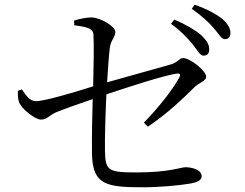

<svg xmlns="http://www.w3.org/2000/svg" viewBox="-20 -811 1040 814"><path d="M843 -575C859 -575 867 -585 867 -602C867 -621 858 -638 833 -662C807 -684 769 -707 719 -728L705 -710C748 -679 776 -648 797 -623C817 -598 828 -575 843 -575ZM933 -645C948 -645 957 -654 957 -671C957 -691 946 -711 920 -733C895 -752 857 -773 805 -791L793 -774C838 -741 864 -718 885 -693C907 -669 918 -645 933 -645ZM590 -291 607 -274C688 -328 760 -397 802 -439C824 -462 854 -466 854 -486C854 -511 786 -565 756 -565C741 -565 734 -547 705 -538L434 -462C438 -526 442 -582 446 -611C450 -641 469 -653 469 -676C469 -699 405 -737 368 -737C348 -737 321 -732 294 -724L295 -704C344 -697 374 -692 376 -666C379 -626 377 -526 375 -445C307 -423 169 -382 133 -382C108 -382 92 -403 73 -432L56 -426C55 -407 56 -387 63 -373C76 -346 130 -304 153 -304C181 -304 183 -319 218 -335C260 -352 324 -374 373 -391C371 -324 369 -227 370 -157C373 -26 432 -17 589 -17C656 -17 743 -25 788 -33C815 -38 835 -46 835 -64C835 -91 794 -102 767 -102C745 -102 698 -80 559 -80C437 -80 427 -88 425 -171C424 -230 427 -323 431 -411C521 -441 674 -491 729 -499C743 -501 747 -495 740 -482C710 -428 653 -356 590 -291Z"/></svg>

Font: Source Han Serif CN
Style: Regular
Weight: 400
Designer: Ryoko NISHIZUKA 西塚涼子 (kana & ideographs); Frank Grießhammer (Latin, Greek & Cyrillic); Wenlong ZHANG 张文龙 (bopomofo); San
Foundry: Adobe
Version: Version 2.003;hotconv 1.1.1;makeotfexe 2.6.0